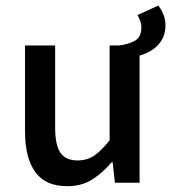

<svg xmlns="http://www.w3.org/2000/svg" viewBox="-20 -652 610 685"><path d="M220.2 12.2Q141.6 12.2 105.5 -38.6Q69.3 -89.4 69.3 -182.1V-489.7H176.8V-195.8Q176.8 -133.8 195.8 -106.7Q214.8 -79.6 256.8 -79.6Q290.5 -79.6 315.9 -96.7Q341.3 -113.8 371.1 -151.4V-489.7H401.9Q434.6 -492.7 459.5 -505.6Q484.4 -518.6 484.4 -554.2Q484.4 -566.4 480.2 -577.6Q476.1 -588.9 470.2 -598.1L544.9 -632.3Q555.2 -618.7 562.7 -600.8Q570.3 -583 570.3 -562Q570.3 -530.8 557.1 -509Q543.9 -487.3 522.9 -473.9Q502 -460.4 478 -453.6V0H390.1L381.8 -73.2H378.4Q345.7 -34.7 308.3 -11.2Q271 12.2 220.2 12.2Z"/></svg>

Font: Varta Light
Style: Bold
Weight: 700
Version: Version 1.004